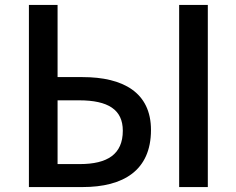

<svg xmlns="http://www.w3.org/2000/svg" viewBox="-20 -757 957 777"><path d="M97 0H314C479 0 591 -67 591 -231C591 -383 478 -445 314 -445H213V-737H97ZM213 -93V-351H300C418 -351 477 -313 477 -228C477 -133 415 -93 303 -93ZM705 0H821V-737H705Z"/></svg>

Font: Noto Sans CJK SC Medium
Style: Regular
Weight: 500
Designer: Ryoko NISHIZUKA 西塚涼子 (kana, bopomofo & ideographs); Paul D. Hunt (Latin, Greek & Cyrillic); Sandoll Communications 산돌커뮤니
Foundry: Adobe
Version: Version 2.004;hotconv 1.0.118;makeotfexe 2.5.65603